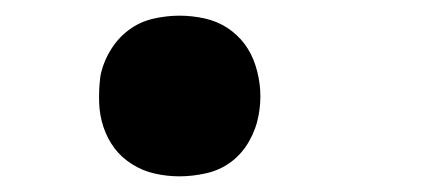

<svg xmlns="http://www.w3.org/2000/svg" viewBox="-20 -217 540 245"><path d="M209 8Q193 8 177.5 4.5Q162 1 148.5 -7.5Q135 -16 126 -28Q117 -40 112 -55Q107 -70 106.5 -86.5Q106 -103 108 -119Q111 -136 120.5 -152Q130 -168 144 -178.5Q158 -189 175 -193Q192 -197 209 -197Q225 -197 241 -193.5Q257 -190 270 -181.5Q283 -173 292 -161Q301 -149 306 -133.5Q311 -118 312 -102Q313 -86 310 -70Q307 -53 298 -37Q289 -21 275 -10.5Q261 0 243.5 4Q226 8 209 8Z"/></svg>

Font: Iosevka Extrabold
Style: Italic
Weight: 800
Italic angle: -9°
Monospace: yes
Designer: Belleve Invis
Foundry: Belleve Invis
Version: Version 32.5.0; ttfautohint (v1.8.4)